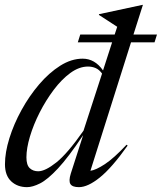

<svg xmlns="http://www.w3.org/2000/svg" viewBox="-20 -762 668 792"><path d="M301 -587.5 311 -619.5H453L463.5 -651.5L388 -700.5L388.5 -703.5L568 -742H569.5L530.5 -619.5H627.5L617.5 -587.5H520.5L353 -57.5Q375.5 -60.5 412.8 -85Q450 -109.5 502 -165L506.5 -161.5Q442 -70.5 392.2 -30.2Q342.5 10 305.5 10Q278.5 10 270.5 -2.8Q262.5 -15.5 272 -46L323 -204.5Q262 -113 219 -67Q176 -21 145.2 -5.5Q114.5 10 91.5 10Q52 10 26.2 -14Q0.5 -38 0.5 -84.5Q0.5 -133.5 18.8 -192Q37 -250.5 68.8 -308.2Q100.5 -366 141.5 -414Q182.5 -462 228.5 -491Q274.5 -520 321 -520Q371 -520 405 -471.5L442.5 -587.5ZM89 -113Q89 -81 102.8 -68.2Q116.5 -55.5 137.5 -55.5Q166.5 -55.5 212.2 -91.8Q258 -128 324.5 -223L401 -458.5Q389 -475 374.5 -481.2Q360 -487.5 343 -487.5Q306.5 -487.5 270.2 -461Q234 -434.5 201.5 -391.2Q169 -348 143.5 -297.8Q118 -247.5 103.5 -198.8Q89 -150 89 -113Z"/></svg>

Font: Newsreader 72pt
Style: Italic
Weight: 400
Italic angle: -17°
Designer: Hugues Gentile
Foundry: Production Type
Version: Version 1.003; ttfautohint (v1.8.3)